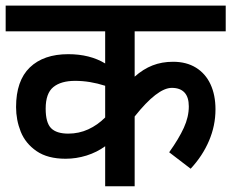

<svg xmlns="http://www.w3.org/2000/svg" viewBox="-29 -648 806 668"><path d="M439.5 -539.1V-381.3Q469.2 -407.7 501.7 -420.4Q534.2 -433.1 573.2 -433.1Q619.6 -433.1 652.8 -412.6Q686 -392.1 703.4 -354.7Q720.7 -317.4 720.7 -267.6Q720.7 -210.9 698.2 -158.2Q675.8 -105.5 634.3 -61L559.6 -118.2Q593.3 -165.5 610.6 -203.4Q627.9 -241.2 627.9 -277.8Q627.9 -310.1 612.8 -326.2Q597.7 -342.3 568.8 -342.3Q518.6 -342.3 439.5 -242.7V0H336.9V-139.2Q308.1 -118.2 272.2 -106.9Q236.3 -95.7 199.2 -95.7Q136.7 -95.7 98.1 -122.3Q59.6 -148.9 43.2 -189.7Q26.9 -230.5 26.9 -275.4Q26.9 -367.2 74.7 -413.3Q122.6 -459.5 208.5 -459.5Q283.7 -459.5 336.9 -427.2V-539.1H-9.3V-628.4H756.3V-539.1ZM336.9 -239.3V-349.6Q283.7 -366.7 232.4 -366.7Q183.1 -366.7 156.5 -345Q129.9 -323.2 129.9 -270Q129.9 -221.2 148.7 -202.1Q167.5 -183.1 208.5 -183.1Q245.6 -183.1 278.1 -198Q310.5 -212.9 336.9 -239.3Z"/></svg>

Font: Varta
Style: Bold
Weight: 700
Designer: Joana Correia, Viktoriya Grabowska, Eben Sorkin
Foundry: Sorkin Type
Version: Version 1.002; ttfautohint (v1.3) -l 8 -r 24 -G 200 -x 12 -H